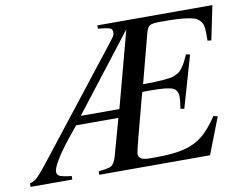

<svg xmlns="http://www.w3.org/2000/svg" viewBox="-90 -762 1092 862"><g transform="rotate(-10 455.5 -331.0)"><path d="M846.2 -170.9 865.2 -166 800.8 0H295.9V-16.1Q342.3 -20.5 355 -28.3Q367.7 -36.1 377 -64.9L424.8 -236.8H231.9Q225.1 -228.5 216.3 -217.5Q207.5 -206.5 207 -206.1Q161.1 -150.9 134 -107.9Q106.9 -64.9 106.9 -46.9Q106.9 -32.7 119.6 -26.6Q132.3 -20.5 172.9 -16.1V0H-17.1V-16.1Q1.5 -20.5 16.4 -34.2Q31.2 -47.9 66.9 -92.8L437 -564.9Q460 -594.2 464.6 -601.8Q469.2 -609.4 469.2 -619.1Q469.2 -631.8 460 -637.2Q452.1 -642.6 403.8 -647V-662.1H928.2L896 -506.8L878.9 -508.8V-543.9Q878.9 -563 876.2 -575.7Q873.5 -588.4 865 -598.4Q856.4 -608.4 844 -614Q831.5 -619.6 808.1 -623Q784.7 -626.5 756.3 -627.7Q728 -628.9 684.1 -628.9Q648.4 -628.9 637.2 -622.3Q626 -615.7 619.1 -590.8L560.1 -366.2Q594.7 -366.7 614 -367.2Q633.3 -367.7 655.3 -369.6Q677.2 -371.6 687.5 -373.5Q697.8 -375.5 710.9 -381.6Q724.1 -387.7 730 -393.3Q735.8 -398.9 744.4 -410.9Q752.9 -422.9 758.5 -434.1Q764.2 -445.3 772.9 -464.8L791 -460.9L723.1 -225.1L706.1 -229Q711.9 -264.6 711.9 -280.8Q711.9 -313 688.5 -323Q665 -333 590.8 -333H550.8L543.9 -309.1Q481 -75.2 481 -63Q481 -47.4 493.4 -40.3Q505.9 -33.2 533.2 -33.2H564Q642.1 -33.7 689.9 -45.7Q737.8 -57.6 773.7 -86.4Q809.6 -115.2 846.2 -170.9ZM259.8 -274.9H436L528.8 -622.1Z"/></g></svg>

Font: Accordance
Style: Italic
Weight: 400
Italic angle: -11°
Version: Version 1.2 (build January 31, 2020) Miklal Software Solutio